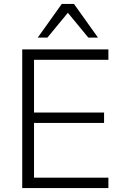

<svg xmlns="http://www.w3.org/2000/svg" viewBox="-20 -956 625 976"><path d="M93 0ZM93 0V-705H531V-652H153V-384H509V-331H153V-53H531V0ZM172 -765 294 -936H356L478 -765H429L325 -891L221 -765Z"/></svg>

Font: Winston Light
Style: Regular
Weight: 300
Designer: Original fonts by Vernon Adams / Changes by Cristiano Sobral
Foundry: Original fonts by Vernon Adams / Changes by Cristiano Sobral
Version: Version 2.503;July 17, 2020;FontCreator 13.0.0.2655 64-bit